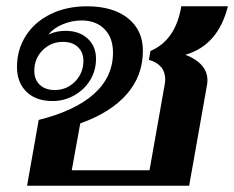

<svg xmlns="http://www.w3.org/2000/svg" viewBox="-20 -590 744 610"><path d="M103 -209Q219 -238 279 -292Q339 -346 339 -423Q339 -470 312 -497.5Q285 -525 239 -525Q208 -525 178.5 -512.5Q149 -500 134 -480Q158 -492 188 -492Q232 -492 258.5 -467.5Q285 -443 285 -403Q285 -366 266.5 -335.5Q248 -305 216 -287Q184 -269 147 -269Q94 -269 64 -298.5Q34 -328 34 -377Q34 -433 62.5 -477Q91 -521 141.5 -545.5Q192 -570 256 -570Q339 -570 386.5 -532Q434 -494 434 -429Q434 -349 382.5 -290.5Q331 -232 235 -198L208 -49H455L503 -320Q505 -332 505 -337Q505 -385 453 -400L458 -428Q538 -462 556 -570H704Q673 -446 569 -416Q603 -403 621 -382.5Q639 -362 639 -336Q639 -327 638 -322L581 0H66ZM245 -397Q245 -424 227.5 -440.5Q210 -457 180 -457Q142 -457 115.5 -430.5Q89 -404 89 -365Q89 -337 106.5 -320.5Q124 -304 154 -304Q192 -304 218.5 -331Q245 -358 245 -397Z"/></svg>

Font: Fahkwang SemiBold
Style: Italic
Weight: 600
Italic angle: -10°
Version: Version 1.000; ttfautohint (v1.6)